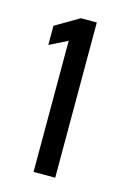

<svg xmlns="http://www.w3.org/2000/svg" viewBox="-71 -837 287 454"><g transform="rotate(15 72.5 -610.0)"><path d="M57 -420V-741L13 -719V-766L71 -800H110V-420Z"/></g></svg>

Font: Saira Ultra Condensed Medium
Style: Regular
Weight: 500
Width: 1
Designer: Hector Gatti with collaboration of the Omnibus-Type team
Foundry: Omnibus-Type
Version: Version 1.001; ttfautohint (v1.8)